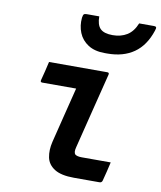

<svg xmlns="http://www.w3.org/2000/svg" viewBox="-88 -868 787 938"><g transform="rotate(10 305.5 -399.0)"><path d="M125 -536H414Q425 -536 422 -525Q398 -431 375 -337.5Q352 -244 328 -149Q321 -123 330 -113Q340 -105 363 -105H507Q502 -82 496 -58Q490 -34 484 -11Q481 0 470 0H343Q279 0 246 -21Q213 -42 206 -77Q199 -112 209 -154Q226 -225 243.5 -293Q261 -361 278 -431H110Q99 -431 102 -442Q108 -465 114 -489Q120 -513 125 -536ZM408 -719Q449 -719 479 -737.5Q509 -756 526 -798H600Q608 -798 610.5 -794Q613 -790 608 -776Q583 -700 530 -663Q477 -626 398 -626H385Q335 -626 302.5 -647Q270 -668 256 -702.5Q242 -737 246 -777Q248 -791 252 -794.5Q256 -798 266 -798H328Q328 -756 346.5 -737.5Q365 -719 408 -719Z"/></g></svg>

Font: Recursive Mn Lnr St SmB
Style: Italic
Weight: 600
Italic angle: -15°
Monospace: yes
Version: Version 1.079;hotconv 1.0.112;makeotfexe 2.5.65598; ttfautoh